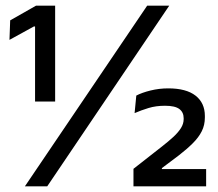

<svg xmlns="http://www.w3.org/2000/svg" viewBox="-20 -659 770 679"><path d="M104 -300V-565.5H100L13.5 -518L16 -587L107.5 -639H175V-300ZM68 0 500.5 -639H578.5L147 0ZM452 0V-62L553.5 -141.5Q576.5 -159.5 593.5 -175.2Q610.5 -191 620 -206.2Q629.5 -221.5 629.5 -237.5V-241Q629.5 -262 614.2 -273.5Q599 -285 563.5 -285Q531.5 -285 505.2 -277Q479 -269 456 -259L462 -321Q482 -331.5 512.5 -339Q543 -346.5 575 -346.5Q638.5 -346.5 671.5 -320.8Q704.5 -295 704.5 -249V-243.5Q704.5 -216.5 693.5 -194.8Q682.5 -173 662.2 -152.8Q642 -132.5 613 -110L552.5 -64.5V-49.5L520 -61H709V0Z"/></svg>

Font: Anek Tamil Medium
Style: Regular
Weight: 500
Designer: Aadarsh Rajan (Tamil), Yesha Goshar (Latin)
Foundry: Ek Type
Version: Version 1.003